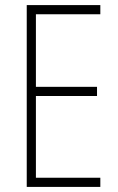

<svg xmlns="http://www.w3.org/2000/svg" viewBox="-20 -734 465 754"><path d="M85 0H374V-36H121V-357H361V-393H121V-678H374V-714H85Z"/></svg>

Font: Kathrein 37 Thin Condensed
Style: Regular
Weight: 250
Width: 3
Designer: Lazydogs Typefoundry, based on Open Sans by Ascender Corporation
Foundry: Lazydogs Typefoundry
Version: Version 1.003;PS 001.003;hotconv 1.0.88;makeotf.lib2.5.64775